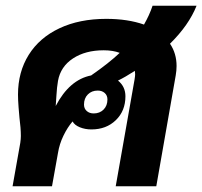

<svg xmlns="http://www.w3.org/2000/svg" viewBox="-20 -652 708 672"><path d="M575 -499Q598 -465 598 -421Q598 -405 595 -388L527 0H385L451 -374Q453 -386 453 -392L452 -404Q418 -382 393 -370Q419 -349 419 -315Q419 -264 385.5 -231.5Q352 -199 300 -199Q278 -199 259.5 -206.5Q241 -214 234 -227Q216 -206 202 -177Q188 -148 183 -117L162 0H24L51 -152Q53 -166 53 -176Q53 -203 48 -241Q47 -251 45 -276.5Q43 -302 43 -321Q43 -400 80.5 -460Q118 -520 188 -553Q258 -586 352 -586Q427 -586 484 -566Q503 -599 514 -632H668Q641 -564 575 -499ZM299 -388Q361 -431 399 -467Q375 -476 343 -476Q279 -476 235.5 -447.5Q192 -419 183 -369Q179 -346 177.5 -318Q176 -290 175 -281Q223 -373 299 -388ZM356 -304Q356 -318 346.5 -326.5Q337 -335 322 -335Q301 -335 287.5 -321.5Q274 -308 274 -286Q274 -272 283.5 -263.5Q293 -255 308 -255Q329 -255 342.5 -268.5Q356 -282 356 -304Z"/></svg>

Font: Sarabun ExtraBold
Style: Italic
Weight: 800
Italic angle: -10°
Designer: Suppakit Chalermlarp | Katatrad Co.,Ltd.
Foundry: Cadson Demak Co.,Ltd.
Version: Version 1.000; ttfautohint (v1.6)